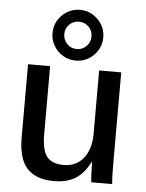

<svg xmlns="http://www.w3.org/2000/svg" viewBox="-56 -850 686 905"><g transform="rotate(5 287.0 -397.5)"><path d="M402.8 -95.2Q373.5 -38.6 333 -14.4Q292.5 9.8 233.4 9.8Q147.5 9.8 105.7 -36.1Q64 -82 64 -181.6V-528.3H168.5V-206.1Q168.5 -130.4 192.9 -100.1Q217.3 -69.8 272.5 -69.8Q331.5 -69.8 366 -113Q400.4 -156.2 400.4 -230V-528.3H504.9V-114.7Q504.9 -72.8 505.6 -43.9Q506.3 -15.1 508.3 0H409.2Q407.7 -13.2 406.5 -35.6Q405.3 -58.1 404.8 -95.2ZM406.2 -685.1Q406.2 -652.3 390.1 -625Q374 -597.7 346.9 -581.3Q319.8 -564.9 286.1 -564.9Q252.9 -564.9 225.6 -581.3Q198.2 -597.7 182.1 -625Q166 -652.3 166 -685.1Q166 -718.8 182.4 -745.8Q198.7 -772.9 226.1 -789.1Q253.4 -805.2 286.1 -805.2Q318.8 -805.2 346.2 -788.8Q373.5 -772.5 389.9 -745.4Q406.2 -718.3 406.2 -685.1ZM350.6 -685.1Q350.6 -711.9 331.8 -730.5Q313 -749 286.1 -749Q259.3 -749 240.5 -730.5Q221.7 -711.9 221.7 -685.1Q221.7 -658.2 240.2 -638.9Q258.8 -619.6 286.1 -619.6Q313.5 -619.6 332 -638.9Q350.6 -658.2 350.6 -685.1Z"/></g></svg>

Font: Arimo Medium
Style: Regular
Weight: 500
Designer: Steve Matteson
Foundry: Monotype Imaging Inc.
Version: Version 1.33